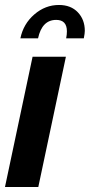

<svg xmlns="http://www.w3.org/2000/svg" viewBox="-24 -752 361 772"><path d="M213 -732Q261 -732 289 -702.5Q317 -673 317 -628Q317 -618 313 -598H242Q245 -613 245 -626Q245 -672 202 -672Q145 -672 129 -598H58Q70 -656 114 -694Q158 -732 213 -732ZM107 -524H241L130 0H-4Z"/></svg>

Font: Raleway-v4020
Style: Bold Italic
Weight: 700
Italic angle: -12°
Designer: Matt McInerney, Pablo Impallari, Rodrigo Fuenzalida
Foundry: Matt McInerney, Pablo Impallari, Rodrigo Fuenzalida
Version: Version 4.020;PS 004.020;hotconv 1.0.88;makeotf.lib2.5.64775